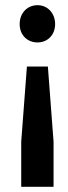

<svg xmlns="http://www.w3.org/2000/svg" viewBox="-20 -563 262 742"><path d="M125 -399C164 -399 193 -428 193 -470C193 -512 164 -543 125 -543C85 -543 56 -512 56 -470C56 -428 85 -399 125 -399ZM62 159H187V-15L165 -306H84L62 -15Z"/></svg>

Font: Montserrat_SPRD_medium Medium
Style: Regular
Weight: 400
Designer: Julieta Ulanovsky edited by Nelly Hempel
Foundry: Julieta Ulanovsky
Version: Version 4.000;PS 004.000;hotconv 1.0.88;makeotf.lib2.5.64775